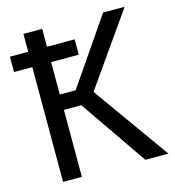

<svg xmlns="http://www.w3.org/2000/svg" viewBox="-106 -801 814 891"><g transform="rotate(-15 300.5 -355.5)"><path d="M261.2 -321.8 482.9 0H593.8L332 -366.7L573.7 -710.9H470.2L253.9 -395.5H177.7V-551.3H310.5V-625H177.7V-710.9H87.4V-625H-0.5V-551.3H87.4V0H177.7V-321.8Z"/></g></svg>

Font: RobotoMono Nerd Font
Style: Regular
Weight: 400
Monospace: yes
Designer: Google
Version: Version 3.000;Nerd Fonts 3.2.1